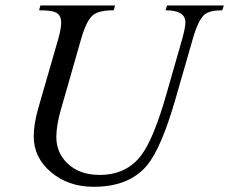

<svg xmlns="http://www.w3.org/2000/svg" viewBox="-20 -682 856 717"><path d="M815.9 -661.6 810.1 -643.6Q762.2 -643.6 743.7 -627.4Q720.2 -607.4 700.2 -537.6L634.8 -310.5Q582.5 -129.4 529.8 -65.4Q462.9 15.6 330.1 15.6Q234.4 15.6 169.4 -40Q106 -94.2 106 -172.4Q106 -218.3 122.1 -274.9L197.3 -535.6Q208.5 -575.7 208.5 -597.7Q208.5 -626 188 -635.7Q171.4 -643.6 126 -643.6L130.9 -661.6H409.7L404.8 -643.6Q349.1 -643.6 327.1 -625.5Q302.7 -605.5 282.7 -535.6L208 -274.9Q190.4 -214.8 190.4 -170.4Q190.4 -112.8 230.5 -73.2Q275.4 -28.8 352.1 -28.8Q452.1 -28.8 507.8 -102.5Q554.7 -165 603 -335.9L660.2 -535.6Q672.4 -579.6 672.4 -598.6Q672.4 -643.6 598.1 -643.6L604 -661.6Z"/></svg>

Font: Dai Banna SIL Book
Style: Oblique
Weight: 400
Italic angle: -11°
Designer: Victor Gaultney
Foundry: SIL International
Version: Version 2.000